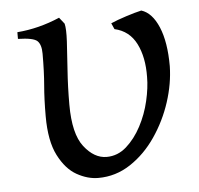

<svg xmlns="http://www.w3.org/2000/svg" viewBox="-42 -512 592 570"><g transform="rotate(-5 254.0 -227.0)"><path d="M89 -181Q89 -232 92.5 -272.5Q96 -313 96 -367Q96 -394 84.5 -405Q73 -416 27 -417V-437Q91 -442 154 -469L169 -450Q173 -434 171 -397Q169 -360 165.5 -311.5Q162 -263 162 -209Q162 -122 192 -83.5Q222 -45 259 -45Q292 -45 318 -68Q344 -91 362.5 -126Q381 -161 390 -200Q399 -239 399 -271Q400 -330 379.5 -370.5Q359 -411 315 -421L307 -439Q325 -447 353 -456Q381 -465 399 -469Q431 -459 450 -414Q469 -369 469 -297Q468 -245 450.5 -191Q433 -137 401 -90Q369 -43 325 -14Q281 15 229 15Q197 15 165 -3Q133 -21 111 -64Q89 -107 89 -181Z"/></g></svg>

Font: ChillKai
Style: Regular
Weight: 400
Designer: ChillType
Foundry: 寒蝉字型
Version: Version 2.000